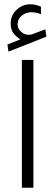

<svg xmlns="http://www.w3.org/2000/svg" viewBox="-20 -875 257 895"><path d="M74.7 -691.4Q56.6 -702.6 43.2 -719.7Q29.8 -736.8 29.8 -764.6Q29.8 -804.7 57.9 -829.8Q85.9 -855 120.6 -855Q146.5 -855 170.9 -843.8L171.4 -808.6Q159.2 -814 147.7 -815.9Q136.2 -817.9 125 -817.9Q101.1 -817.9 81.5 -802.2Q62 -786.6 62 -761.2Q62 -740.2 80.3 -725.1Q98.6 -710 122.1 -713.4Q124.5 -713.4 127 -714.4Q129.4 -715.3 131.3 -715.8L191.4 -738.3L196.3 -704.1L19.5 -634.3L14.6 -667.5ZM135.7 -595.7V0H82V-595.7Z"/></svg>

Font: Vazirmatn UI NL ExtraLight
Style: Regular
Weight: 200
Designer: Saber Rastikerdar
Foundry: Saber Rastikerdar
Version: Version 33.003